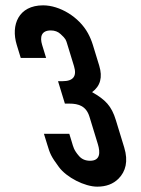

<svg xmlns="http://www.w3.org/2000/svg" viewBox="-20 -693 528 719"><path d="M141.5 -673C49.1 -673 20 -599.2 42.7 -525L57.7 -476H152.7L137.7 -525C128.9 -553.9 134.2 -579 170.2 -579C184.9 -579 197.1 -574.5 206.8 -565.5C226.8 -547 226.7 -544.8 232.7 -525L257.2 -445C268.6 -407.7 254.3 -389 214.3 -389H197.3L223 -305H240C274.4 -305 302.8 -295.7 315 -256L346.5 -153C356 -121.8 355.7 -91 317.4 -91C300.1 -91 286.3 -96.8 276.1 -108.5C256 -131.4 254.4 -143.5 249 -161L239.5 -192H144.5L156.5 -153C167.6 -116.4 170.7 -108.1 200.6 -67.5C229.3 -28.5 297.2 6 344.1 6C377.4 6 404 -4 423.9 -24C450.4 -50.7 461.1 -88.8 445.1 -141L413.9 -243C397.6 -296.5 374.6 -319.7 324.8 -348C355.9 -370.7 364.8 -403.7 351.6 -447L327.7 -525C323 -540.3 316.9 -554.8 309.4 -568.5C275.6 -630.1 203.2 -673 141.5 -673Z"/></svg>

Font: Din Kursivschrift
Style: LeftEng
Weight: 400
Version: Version 1.089